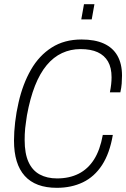

<svg xmlns="http://www.w3.org/2000/svg" viewBox="-20 -887 604 919"><path d="M252 12Q150 12 98.5 -45Q47 -102 47 -214Q47 -255 52.5 -302.5Q58 -350 69 -397Q89 -485 128 -553Q167 -621 227.5 -659.5Q288 -698 370 -698Q434 -698 477 -678.5Q520 -659 542 -620.5Q564 -582 564 -525Q564 -507 562.5 -487Q561 -467 556 -445H506Q510 -465 512 -483Q514 -501 514 -517Q514 -563 497 -592.5Q480 -622 447.5 -637Q415 -652 365 -652Q318 -652 277 -633Q236 -614 203.5 -575Q171 -536 147.5 -476.5Q124 -417 109 -335Q107 -319 104.5 -303.5Q102 -288 100.5 -273Q99 -258 98.5 -244Q98 -230 98 -217Q98 -152 116.5 -111.5Q135 -71 170 -52Q205 -33 253 -33Q312 -33 356.5 -55.5Q401 -78 430 -123.5Q459 -169 472 -241H520Q505 -153 468.5 -97Q432 -41 377 -14.5Q322 12 252 12ZM369 -794 382 -867H432L419 -794Z"/></svg>

Font: Archivo Condensed Thin
Style: Italic
Weight: 250
Width: 3
Italic angle: -10°
Designer: Hector Gatti
Foundry: Omnibus-Type
Version: Version 2.001